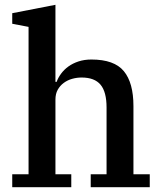

<svg xmlns="http://www.w3.org/2000/svg" viewBox="-20 -780 675 800"><path d="M31 -54H99V-668L31 -681V-725L211 -760V-439H216Q222 -456 234.5 -473Q247 -490 265 -503Q283 -516 307 -524Q331 -532 361 -532Q456 -532 496 -483.5Q536 -435 536 -338V-54H604V0H358V-54H424V-332Q424 -397 399 -427Q374 -457 320 -457Q300 -457 280.5 -451.5Q261 -446 245.5 -434.5Q230 -423 220.5 -406Q211 -389 211 -365V-54H277V0H31Z"/></svg>

Font: IBM Plex Serif Medm
Style: Regular
Weight: 500
Designer: Mike Abbink, Paul van der Laan, Pieter van Rosmalen
Foundry: Bold Monday
Version: Version 3.001